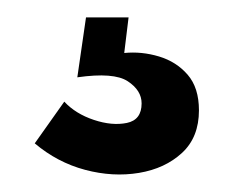

<svg xmlns="http://www.w3.org/2000/svg" viewBox="-20 -28 269 221"><path d="M20 137 54 89Q67 103 88 110Q109 117 126 113.5Q143 110 143 91Q143 76 127 65.5Q111 55 69 61L79 -8H128L123 33Q143 31 163 37Q183 43 196 58Q209 73 209 99Q209 130 189.5 148Q170 166 140 171Q110 176 78 167.5Q46 159 20 137Z"/></svg>

Font: Bricolage Grotesque 48pt Condensed
Style: Regular
Weight: 400
Width: 3
Designer: Mathieu Triay
Foundry: Atelier Triay
Version: Version 1.000; ttfautohint (v1.8.4.7-5d5b);gftools[0.9.32]